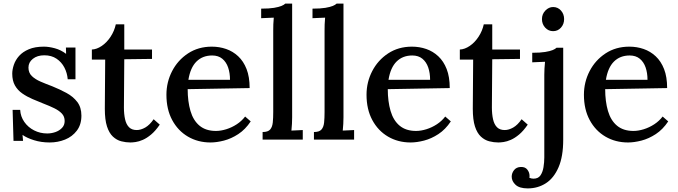

<svg xmlns="http://www.w3.org/2000/svg" viewBox="-20 -775 3765 1066"><path d="M256 16Q209 16 169 3.5Q129 -9 105 -26L108 7H55L50 -165H92Q94 -128 115 -98Q136 -68 169.5 -51Q203 -34 242 -34Q265 -34 287 -41.5Q309 -49 324 -64.5Q339 -80 339 -103Q339 -128 323.5 -144.5Q308 -161 281.5 -174Q255 -187 221 -200Q191 -212 160.5 -225Q130 -238 104 -256Q78 -274 63 -300.5Q48 -327 48 -366Q48 -389 57 -415.5Q66 -442 86 -464.5Q106 -487 140 -501.5Q174 -516 224 -516Q251 -516 284.5 -507Q318 -498 347 -476L346 -511H399V-335H356Q353 -370 337.5 -400Q322 -430 294 -449Q266 -468 226 -468Q187 -468 162.5 -448.5Q138 -429 138 -400Q138 -371 156.5 -353Q175 -335 205 -322Q235 -309 270 -296Q312 -279 349 -259Q386 -239 409 -209Q432 -179 432 -133Q432 -83 406.5 -49.5Q381 -16 341 0Q301 16 256 16Z M704 16Q679 16 653.5 9.5Q628 3 607 -16.5Q586 -36 574 -73Q562 -110 562 -171L564 -444H490V-500Q517 -501 545 -520Q573 -539 594 -571Q615 -603 623 -640H670V-500H824V-448L670 -446L668 -179Q668 -141 674.5 -112.5Q681 -84 696.5 -68.5Q712 -53 739 -53Q762 -53 786.5 -67Q811 -81 833 -113L867 -83Q843 -48 819 -28Q795 -8 773 1.5Q751 11 733 13.5Q715 16 704 16Z M1149 16Q1079 16 1023.5 -16.5Q968 -49 936 -108.5Q904 -168 904 -249Q904 -319 935.5 -380Q967 -441 1024 -478.5Q1081 -516 1156 -516Q1198 -516 1235.5 -503Q1273 -490 1302.5 -462.5Q1332 -435 1349 -391.5Q1366 -348 1366 -286L1022 -280Q1022 -212 1037.5 -159Q1053 -106 1088 -77Q1123 -48 1179 -48Q1206 -48 1236.5 -57.5Q1267 -67 1294.5 -85Q1322 -103 1341 -128L1372 -101Q1342 -56 1303 -30.5Q1264 -5 1223.5 5.5Q1183 16 1149 16ZM1026 -332H1257Q1257 -370 1246.5 -400.5Q1236 -431 1214 -449Q1192 -467 1158 -467Q1105 -467 1071 -433.5Q1037 -400 1026 -332Z M1438 -42Q1468 -42 1480 -56Q1492 -70 1494.5 -95Q1497 -120 1497 -153V-605Q1497 -622 1497.5 -639.5Q1498 -657 1500 -677Q1483 -676 1464 -675.5Q1445 -675 1430 -674V-727Q1475 -727 1501.5 -731.5Q1528 -736 1542.5 -742Q1557 -748 1564 -755H1602V-124Q1602 -106 1601 -87.5Q1600 -69 1598 -50Q1614 -51 1630.5 -51.5Q1647 -52 1661 -53V0H1438Z M1723 -42Q1753 -42 1765 -56Q1777 -70 1779.5 -95Q1782 -120 1782 -153V-605Q1782 -622 1782.5 -639.5Q1783 -657 1785 -677Q1768 -676 1749 -675.5Q1730 -675 1715 -674V-727Q1760 -727 1786.5 -731.5Q1813 -736 1827.5 -742Q1842 -748 1849 -755H1887V-124Q1887 -106 1886 -87.5Q1885 -69 1883 -50Q1899 -51 1915.5 -51.5Q1932 -52 1946 -53V0H1723Z M2260 16Q2190 16 2134.5 -16.5Q2079 -49 2047 -108.5Q2015 -168 2015 -249Q2015 -319 2046.5 -380Q2078 -441 2135 -478.5Q2192 -516 2267 -516Q2309 -516 2346.5 -503Q2384 -490 2413.5 -462.5Q2443 -435 2460 -391.5Q2477 -348 2477 -286L2133 -280Q2133 -212 2148.5 -159Q2164 -106 2199 -77Q2234 -48 2290 -48Q2317 -48 2347.5 -57.5Q2378 -67 2405.5 -85Q2433 -103 2452 -128L2483 -101Q2453 -56 2414 -30.5Q2375 -5 2334.5 5.5Q2294 16 2260 16ZM2137 -332H2368Q2368 -370 2357.5 -400.5Q2347 -431 2325 -449Q2303 -467 2269 -467Q2216 -467 2182 -433.5Q2148 -400 2137 -332Z M2747 16Q2722 16 2696.5 9.5Q2671 3 2650 -16.5Q2629 -36 2617 -73Q2605 -110 2605 -171L2607 -444H2533V-500Q2560 -501 2588 -520Q2616 -539 2637 -571Q2658 -603 2666 -640H2713V-500H2867V-448L2713 -446L2711 -179Q2711 -141 2717.5 -112.5Q2724 -84 2739.5 -68.5Q2755 -53 2782 -53Q2805 -53 2829.5 -67Q2854 -81 2876 -113L2910 -83Q2886 -48 2862 -28Q2838 -8 2816 1.5Q2794 11 2776 13.5Q2758 16 2747 16Z M2910 271Q2864 271 2842.5 251Q2821 231 2821 206Q2821 186 2834 169.5Q2847 153 2871 152Q2896 151 2908 167Q2920 183 2920 200Q2920 203 2920 206Q2920 209 2919 212Q2930 217 2942 217Q2968 217 2980.5 199Q2993 181 2997.5 153.5Q3002 126 3002 99V-360Q3002 -377 3003 -394.5Q3004 -412 3006 -432Q2988 -431 2969.5 -430.5Q2951 -430 2935 -429V-482Q2980 -482 3007 -486.5Q3034 -491 3048.5 -497Q3063 -503 3070 -510H3107V1Q3107 94 3081 154Q3055 214 3010.5 242.5Q2966 271 2910 271ZM3051 -602Q3025 -602 3007 -621.5Q2989 -641 2989 -669Q2989 -697 3008 -716.5Q3027 -736 3051 -736Q3077 -736 3094.5 -716.5Q3112 -697 3112 -669Q3112 -641 3094.5 -621.5Q3077 -602 3051 -602Z M3467 16Q3397 16 3341.5 -16.5Q3286 -49 3254 -108.5Q3222 -168 3222 -249Q3222 -319 3253.5 -380Q3285 -441 3342 -478.5Q3399 -516 3474 -516Q3516 -516 3553.5 -503Q3591 -490 3620.5 -462.5Q3650 -435 3667 -391.5Q3684 -348 3684 -286L3340 -280Q3340 -212 3355.5 -159Q3371 -106 3406 -77Q3441 -48 3497 -48Q3524 -48 3554.5 -57.5Q3585 -67 3612.5 -85Q3640 -103 3659 -128L3690 -101Q3660 -56 3621 -30.5Q3582 -5 3541.5 5.5Q3501 16 3467 16ZM3344 -332H3575Q3575 -370 3564.5 -400.5Q3554 -431 3532 -449Q3510 -467 3476 -467Q3423 -467 3389 -433.5Q3355 -400 3344 -332Z"/></svg>

Font: Lora Medium
Style: Regular
Weight: 500
Designer: Olga Karpushina, Alexei Vanyashin (Cyrillic)
Foundry: Cyreal
Version: Version 3.004